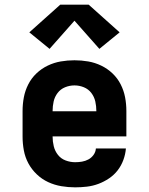

<svg xmlns="http://www.w3.org/2000/svg" viewBox="-20 -797 640 825"><path d="M303 8Q273 8 243.5 3Q214 -2 187 -14.5Q160 -27 138 -48Q116 -69 102 -95Q88 -121 82.5 -150.5Q77 -180 77 -210V-320Q77 -350 82.5 -379Q88 -408 101.5 -434.5Q115 -461 136.5 -481.5Q158 -502 185 -515Q212 -528 241 -533Q270 -538 300 -538Q330 -538 359 -533Q388 -528 415 -515Q442 -502 463.5 -481.5Q485 -461 498.5 -434.5Q512 -408 517.5 -379Q523 -350 523 -320V-211H206V-210Q206 -189 211 -168.5Q216 -148 229 -131.5Q242 -115 262 -107.5Q282 -100 303 -100Q318 -100 332.5 -102.5Q347 -105 360 -112Q373 -119 382 -131.5Q391 -144 392 -159H521Q519 -134 510 -109.5Q501 -85 485.5 -65Q470 -45 448.5 -30.5Q427 -16 403 -7Q379 2 353.5 5Q328 8 303 8ZM206 -319H394V-320Q394 -341 389.5 -361Q385 -381 372.5 -397.5Q360 -414 340.5 -422Q321 -430 300 -430Q279 -430 259.5 -422Q240 -414 227.5 -397.5Q215 -381 210.5 -361Q206 -341 206 -320ZM193 -587 106 -658 239 -777H361L494 -658L407 -587L300 -708Z"/></svg>

Font: Iosevka Slab XBdEx
Style: Regular
Weight: 800
Width: 7
Monospace: yes
Designer: Belleve Invis
Foundry: Belleve Invis
Version: Version 11.1.0; ttfautohint (v1.8.3)